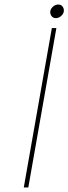

<svg xmlns="http://www.w3.org/2000/svg" viewBox="-20 -828 302 848"><path d="M227 -748Q215 -748 208.5 -756Q202 -764 202 -773Q202 -775 202 -778Q204 -790 214.5 -799Q225 -808 237 -808Q249 -808 255.5 -800Q262 -792 262 -783Q262 -781 262 -778Q260 -766 249.5 -757Q239 -748 227 -748ZM229 -704 105 0H85L209 -704Z"/></svg>

Font: Fz Poppins Thin
Style: Italic
Weight: 100
Italic angle: -10°
Designer: Ninad Kale (Devanagari), Jonny Pinhorn (Latin)
Foundry: Indian Type Foundry
Version: Vit hóa bi Vntype.Com & FontZin.Com